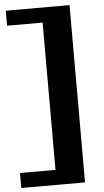

<svg xmlns="http://www.w3.org/2000/svg" viewBox="-64 -898 573 1059"><g transform="rotate(-5 223.0 -368.5)"><path d="M362.8 122.1H9.8V39.1H206.5V-776.4H9.8V-859.4H362.8Z"/></g></svg>

Font: Berenika
Style: Bold
Weight: 700
Designer: Wojciech Kalinowski "wmk69" (wmk69@o2.pl)
Foundry: Wojciech Kalinowski "wmk69" (wmk69@o2.pl)
Version: Version 3.1.0; 2021-05-14